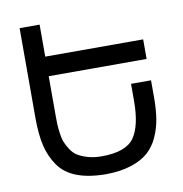

<svg xmlns="http://www.w3.org/2000/svg" viewBox="-82 -811 858 898"><g transform="rotate(-10 346.5 -361.5)"><path d="M345 -76Q460 -76 499 -131.5Q538 -187 538 -305V-386H633V-305Q633 -248 626 -204Q619 -160 600.5 -119Q582 -78 551.5 -51Q521 -24 471 -7.5Q421 9 353 10Q270 10 213 -11.5Q156 -33 125.5 -77Q95 -121 82.5 -175Q70 -229 70 -305V-733H165V-581H630V-488H165V-305Q165 -278 165.5 -262Q166 -246 169.5 -219Q173 -192 179.5 -175Q186 -158 199.5 -137Q213 -116 231.5 -104.5Q250 -93 279 -84.5Q308 -76 345 -76Z"/></g></svg>

Font: ColatingCofangSans
Style: Regular
Weight: 400
Foundry: GNU
Version: Version 412.227;June 27, 2022;FontCreator 11.0.0.2412 32-bit